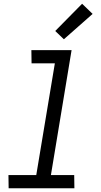

<svg xmlns="http://www.w3.org/2000/svg" viewBox="-20 -1002 540 1022"><path d="M376 0H26L25 -70H173L272 -665H148L147 -735H361L251 -70H375ZM320 -793 274 -837 417 -982 473 -928Z"/></svg>

Font: Iosevka Term Oblique
Style: Regular
Weight: 400
Italic angle: -9°
Monospace: yes
Designer: Belleve Invis
Foundry: Belleve Invis
Version: Version 31.4.0